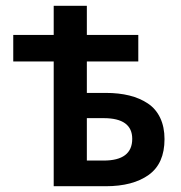

<svg xmlns="http://www.w3.org/2000/svg" viewBox="-20 -645 628 665"><path d="M166 0V-432.1H25.9V-523.9H166V-625H280.8V-523.9H459V-432.1H280.8V-323.2H346.2Q391.6 -323.2 428 -314.2Q464.4 -305.2 492.2 -286.6Q520 -268.1 534.9 -236.6Q549.8 -205.1 549.8 -163.1Q549.8 -78.6 495.1 -39.3Q440.4 0 346.2 0ZM280.8 -88.9H338.9Q438 -88.9 438 -164.1Q438 -235.8 338.9 -235.8H280.8Z"/></svg>

Font: Source Sans 3 Semibold
Style: Regular
Weight: 600
Designer: Paul D. Hunt
Foundry: Adobe
Version: Version 3.052;hotconv 1.1.0;makeotfexe 2.6.0